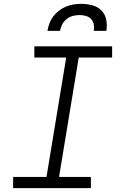

<svg xmlns="http://www.w3.org/2000/svg" viewBox="-20 -975 640 995"><path d="M48 0V-58H221L323 -677H158V-735H561V-677H388L286 -58H451V0ZM226 -815Q229 -835 236.5 -854.5Q244 -874 256.5 -890.5Q269 -907 286 -920Q303 -933 322.5 -941Q342 -949 362 -952Q382 -955 402 -955Q431 -955 459 -947.5Q487 -940 506 -920.5Q525 -901 530.5 -872.5Q536 -844 531 -815H466Q469 -832 466 -848.5Q463 -865 452 -876.5Q441 -888 425 -892.5Q409 -897 392 -897Q375 -897 357.5 -892.5Q340 -888 325.5 -876.5Q311 -865 302.5 -848.5Q294 -832 291 -815Z"/></svg>

Font: Iosevka Slab LtExObl
Style: Regular
Weight: 300
Width: 7
Italic angle: -9°
Monospace: yes
Designer: Belleve Invis
Foundry: Belleve Invis
Version: Version 11.1.0; ttfautohint (v1.8.3)